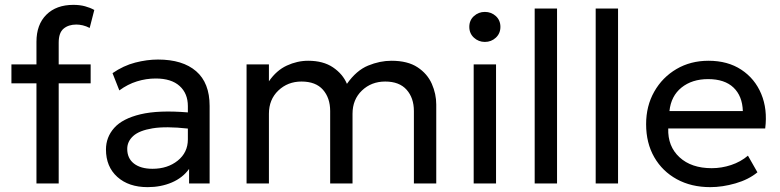

<svg xmlns="http://www.w3.org/2000/svg" viewBox="-20 -755 3208 790"><path d="M130 0V-412H27V-490H130V-583Q130 -654 170.8 -694.5Q211.5 -735 282 -735Q308.5 -735 329.8 -729.2Q351 -723.5 368 -714L349 -640Q334.5 -647.5 320.5 -650.8Q306.5 -654 294 -654Q262 -654 241.8 -637.2Q221.5 -620.5 221.5 -579.5V-490H353V-412H221.5V0Z M587.5 15Q509.5 15 462.8 -27Q416 -69 416 -140Q416 -190.5 450 -228.8Q484 -267 558.2 -284.8Q632.5 -302.5 753 -292.5V-318.5Q753 -370.5 719 -401.2Q685 -432 620.5 -432Q581.5 -432 543.5 -420.2Q505.5 -408.5 471 -383L443 -454Q488 -485 536.5 -497.5Q585 -510 630 -510Q731.5 -510 787 -462Q842.5 -414 842.5 -319V0H758V-60Q732 -23.5 687 -4.2Q642 15 587.5 15ZM503.5 -142.5Q503.5 -103.5 531.2 -82Q559 -60.5 607.5 -60.5Q669.5 -60.5 711.2 -94Q753 -127.5 753 -181.5V-226Q662.5 -236 607.8 -227Q553 -218 528.2 -195.5Q503.5 -173 503.5 -142.5Z M994.5 0V-490H1086.5V-420.5Q1117.5 -465.5 1160.2 -485.2Q1203 -505 1248 -505Q1310 -505 1350.2 -477.8Q1390.5 -450.5 1407.5 -410Q1446.5 -465.5 1494.8 -485.2Q1543 -505 1590.5 -505Q1657.5 -505 1698 -478.2Q1738.5 -451.5 1756.8 -410Q1775 -368.5 1775 -325V0H1683V-298Q1683 -352 1653 -385.8Q1623 -419.5 1565 -419.5Q1508 -419.5 1469.2 -382.5Q1430.5 -345.5 1430.5 -287V0H1338.5V-298Q1338.5 -352 1308.8 -385.8Q1279 -419.5 1220.5 -419.5Q1164 -419.5 1125.2 -382.5Q1086.5 -345.5 1086.5 -287V0Z M1929 0V-490H2021V0ZM1975 -582.5Q1949 -582.5 1930 -600Q1911 -617.5 1911 -644.5Q1911 -671.5 1930 -688.8Q1949 -706 1975 -706Q2001.5 -706 2020.2 -688.8Q2039 -671.5 2039 -644.5Q2039 -617.5 2020.2 -600Q2001.5 -582.5 1975 -582.5Z M2180 0V-720H2272V0Z M2431 0V-720H2523V0Z M2902.5 15Q2824.5 15 2765 -17.5Q2705.5 -50 2672 -108.2Q2638.5 -166.5 2638.5 -244Q2638.5 -319 2672 -378Q2705.5 -437 2763.5 -471Q2821.5 -505 2895 -505Q2974.5 -505 3030.2 -468.2Q3086 -431.5 3112.2 -368.5Q3138.5 -305.5 3128.5 -226.5H2729.5Q2727 -153 2775.8 -108Q2824.5 -63 2908.5 -63Q2949 -63 2988.2 -76Q3027.5 -89 3057.5 -114.5L3096.5 -46Q3060 -16 3006.2 -0.5Q2952.5 15 2902.5 15ZM2734.5 -298H3036.5Q3034.5 -360 2998 -394.8Q2961.5 -429.5 2893.5 -429.5Q2827.5 -429.5 2784.2 -394.8Q2741 -360 2734.5 -298Z"/></svg>

Font: Geologica Light
Style: Regular
Weight: 300
Designer: Sindre Bremnes, Frode Helland
Foundry: Monokrom Skriftforlag AS
Version: Version 1.010; ttfautohint (v1.8.4.7-5d5b);gftools[0.9.28]